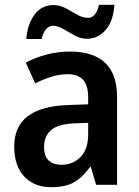

<svg xmlns="http://www.w3.org/2000/svg" viewBox="-20 -767 577 797"><path d="M270 -553Q466 -553 466 -364V0H379L357 -74H354Q323 -31 287.5 -10.5Q252 10 192 10Q122 10 80.5 -34.5Q39 -79 39 -158Q39 -242 95 -284.5Q151 -327 262 -331L346 -334V-363Q346 -413 324.5 -436Q303 -459 262 -459Q227 -459 193.5 -448.5Q160 -438 126 -421L87 -507Q126 -528 173 -540.5Q220 -553 270 -553ZM289 -255Q220 -252 191.5 -226.5Q163 -201 163 -157Q163 -118 182.5 -100.5Q202 -83 235 -83Q283 -83 314.5 -115.5Q346 -148 346 -209V-257ZM89 -605Q94 -667 123.5 -706.5Q153 -746 202 -746Q229 -746 253.5 -732.5Q278 -719 300.5 -706Q323 -693 345 -693Q379 -693 391 -747H455Q450 -678 418 -642Q386 -606 341 -606Q315 -606 290.5 -619.5Q266 -633 243 -646.5Q220 -660 199 -660Q184 -660 171 -645.5Q158 -631 153 -605Z"/></svg>

Font: Noto Sans Gujarati SemiCondensed SemiBold
Style: Regular
Weight: 600
Width: 4
Designer: Jelle Bosma - Monotype Design Team, Universal Thirst
Foundry: Monotype Imaging Inc.
Version: Version 2.106; ttfautohint (v1.8.4.7-5d5b)